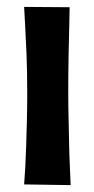

<svg xmlns="http://www.w3.org/2000/svg" viewBox="-20 -537 273 557"><path d="M185 0 50 -2Q52 -26 53.5 -54.5Q55 -83 56 -116Q57 -149 58 -186.5Q59 -224 59 -267Q59 -329 57 -378Q55 -427 53 -462Q51 -497 50 -517L182 -516Q182 -500 181 -464.5Q180 -429 179 -378.5Q178 -328 178 -266Q178 -227 179 -191Q180 -155 180.5 -121.5Q181 -88 182.5 -57.5Q184 -27 185 0Z"/></svg>

Font: Truculenta ExtraBold
Style: Regular
Weight: 800
Version: Version 1.002